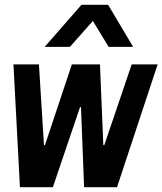

<svg xmlns="http://www.w3.org/2000/svg" viewBox="-20 -779 676 799"><path d="M63 0 36 -511H142L163 -175H167L279 -511H396L410 -175H414L528 -511H636L467 0H330L317 -333H313L200 0ZM166 -584 319 -759H430L534 -584H432L336 -742H411L271 -584Z"/></svg>

Font: Chivo Mono Medium SemiBold
Style: Italic
Weight: 600
Italic angle: -8.05°
Monospace: yes
Version: Version 1.008